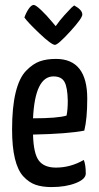

<svg xmlns="http://www.w3.org/2000/svg" viewBox="-20 -749 400 779"><path d="M203 -567Q189 -567 140.5 -613Q92 -659 79 -678Q85 -696 96 -712.5Q107 -729 117 -729Q125 -729 147.5 -707.5Q170 -686 188 -664L206 -643Q222 -666 241 -687Q260 -708 270 -718L281 -727Q314 -709 314 -690Q314 -675 264.5 -621Q215 -567 203 -567ZM207 -69Q266 -69 320 -100Q328 -80 328 -45Q328 -22 287 -6Q246 10 189 10Q151 10 124 0.5Q97 -9 74.5 -33.5Q52 -58 40.5 -105.5Q29 -153 29 -224Q29 -314 43.5 -373.5Q58 -433 85.5 -461.5Q113 -490 141 -500Q169 -510 207 -510Q334 -510 334 -349Q334 -267 322 -219Q256 -206 114 -203Q116 -126 137.5 -97.5Q159 -69 207 -69ZM197 -439Q122 -439 114 -269Q213 -269 250 -280Q255 -303 255 -340Q254 -395 241.5 -417Q229 -439 197 -439Z"/></svg>

Font: Yanone Kaffeesatz
Style: Regular
Weight: 400
Designer: Yanone (Cyrillic: Daniel Pouzeot)
Foundry: Yanone
Version: Version 1.003;PS 001.003;hotconv 1.0.88;makeotf.lib2.5.64775